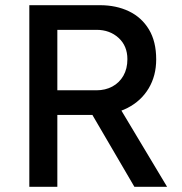

<svg xmlns="http://www.w3.org/2000/svg" viewBox="-20 -720 702 740"><path d="M93 0V-700H365Q428 -700 477 -676.5Q526 -653 554 -606.5Q582 -560 582 -491Q582 -428 553 -379.5Q524 -331 471.5 -304Q419 -277 347 -277H201V0ZM498 0 332 -284 440 -307 624 0ZM201 -372H352Q386 -372 413 -386.5Q440 -401 455.5 -428Q471 -455 471 -492Q471 -543 437 -574Q403 -605 352 -605H201Z"/></svg>

Font: Inclusive Sans Medium
Style: Regular
Weight: 500
Designer: Olivia King
Foundry: Olivia King
Version: Version 2.004